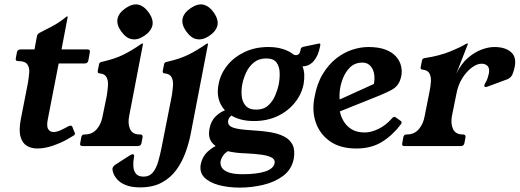

<svg xmlns="http://www.w3.org/2000/svg" viewBox="-20 -665 2365 874"><path d="M319 -63Q322 -60 321 -55Q320 -50 312 -46L283 -29Q256 -14 219.5 -1.5Q183 11 150 11Q123 11 102.5 -1Q82 -13 73.5 -42.5Q65 -72 75 -124L107 -287Q111 -311 113 -334Q115 -357 104.5 -372Q94 -387 62 -387Q49 -387 52 -400L57 -427Q60 -440 73 -440H137L148 -499Q150 -510 159 -515Q181 -526 216 -544.5Q251 -563 281 -588Q283 -590 286 -590H288Q289 -590 288 -587L260 -440H378Q392 -440 389 -427L382 -389Q379 -376 365 -376H247L198 -124Q191 -90 199.5 -77Q208 -64 223 -64Q238 -64 256.5 -72.5Q275 -81 291 -90Q295 -92 297.5 -92.5Q300 -93 302 -93Q308 -93 310 -86Z M618 -53Q631 -53 629 -40L624 -13Q621 0 606 0H357Q342 0 345 -13L350 -40Q352 -53 365 -53H367Q400 -53 420.5 -77Q441 -101 447 -136L466 -229Q470 -254 471.5 -276Q473 -298 465 -313.5Q457 -329 433 -331Q423 -332 425 -343L431 -373Q432 -378 435.5 -380.5Q439 -383 446 -384Q503 -397 541.5 -416Q580 -435 623 -465Q627 -467 629 -467H630Q632 -467 631 -465L568 -137Q561 -102 572 -77.5Q583 -53 615 -53ZM609 -644Q636 -638 658 -607Q679 -576 674 -550Q668 -523 637 -502Q606 -481 579 -487Q554 -491 531 -523Q510 -553 515 -580Q521 -607 552 -628Q583 -649 609 -644Z M848 -55Q840 -14 824.5 29Q809 72 783 108Q757 144 716.5 166Q676 188 618 188Q578 188 552.5 177.5Q527 167 513.5 151.5Q500 136 495.5 122Q491 108 492 102Q493 97 496.5 92.5Q500 88 506 84L570 43Q580 37 583 37Q593 37 590 49Q586 70 587 91Q588 112 598.5 125.5Q609 139 634 139Q660 139 675.5 120.5Q691 102 700 71Q709 40 716 4L762 -229Q766 -254 767.5 -276Q769 -298 761 -313.5Q753 -329 729 -331Q719 -332 721 -343L727 -373Q728 -378 731.5 -380.5Q735 -383 742 -384Q799 -397 837.5 -416Q876 -435 919 -465Q923 -467 925 -467H926Q928 -467 927 -465ZM905 -644Q932 -638 954 -607Q975 -576 970 -550Q964 -523 933 -502Q902 -481 875 -487Q850 -491 827 -523Q806 -553 811 -580Q817 -607 848 -628Q879 -649 905 -644Z M1192 -399Q1158 -399 1135.5 -380.5Q1113 -362 1100.5 -335Q1088 -308 1083 -282Q1078 -257 1080 -230Q1082 -203 1097.5 -184.5Q1113 -166 1146 -166Q1180 -166 1200.5 -184.5Q1221 -203 1232.5 -230Q1244 -257 1249 -282Q1254 -308 1253 -335Q1252 -362 1238.5 -380.5Q1225 -399 1192 -399ZM1035 15Q1014 22 1001 36.5Q988 51 984 70Q982 83 989 96.5Q996 110 1018.5 119Q1041 128 1085 128Q1150 128 1187.5 115.5Q1225 103 1230 78Q1233 62 1218 53Q1203 44 1172.5 39.5Q1142 35 1098 33Q1052 32 1011.5 22Q971 12 948 -12.5Q925 -37 934 -81Q940 -114 962.5 -136Q985 -158 1014 -166L1045 -144Q1038 -142 1032.5 -138Q1027 -134 1023.5 -128.5Q1020 -123 1019 -117Q1016 -104 1024 -94.5Q1032 -85 1058 -79.5Q1084 -74 1138 -71Q1176 -69 1211.5 -63Q1247 -57 1273.5 -43.5Q1300 -30 1312 -5.5Q1324 19 1317 59Q1307 107 1269 135.5Q1231 164 1178 176.5Q1125 189 1072 189Q1019 189 976 177.5Q933 166 910 142.5Q887 119 894 82Q901 48 924.5 26Q948 4 978 -8ZM1136 -114Q1080 -114 1040.5 -135Q1001 -156 983 -194Q965 -232 975 -282Q984 -329 1014.5 -367Q1045 -405 1093 -428Q1141 -451 1202 -451Q1238 -451 1267 -442Q1296 -433 1316 -417Q1319 -415 1322.5 -414.5Q1326 -414 1328 -414Q1334 -414 1339.5 -418.5Q1345 -423 1348 -436V-439Q1349 -444 1352 -447.5Q1355 -451 1361 -452L1428 -466Q1432 -467 1435 -467Q1440 -467 1437 -454Q1429 -411 1408 -387Q1387 -363 1357 -363Q1364 -346 1365 -325.5Q1366 -305 1362 -282Q1353 -236 1322 -197.5Q1291 -159 1243.5 -136.5Q1196 -114 1136 -114Z M1804 -98Q1767 -49 1718.5 -19Q1670 11 1602 11Q1529 11 1482.5 -21.5Q1436 -54 1417.5 -107.5Q1399 -161 1412 -224Q1423 -285 1449.5 -328.5Q1476 -372 1510.5 -399Q1545 -426 1583 -438.5Q1621 -451 1657 -451Q1704 -451 1735 -439Q1766 -427 1783 -407.5Q1800 -388 1805.5 -365Q1811 -342 1807 -320Q1802 -295 1790.5 -279.5Q1779 -264 1758.5 -253.5Q1738 -243 1707 -230L1470 -135L1471 -187L1744 -311L1661 -225Q1683 -268 1684.5 -303Q1686 -338 1671 -359Q1656 -380 1630 -380Q1595 -380 1573 -358Q1551 -336 1539.5 -304.5Q1528 -273 1526 -243.5Q1524 -214 1529 -200L1525 -170Q1528 -143 1541.5 -118Q1555 -93 1579 -77.5Q1603 -62 1640 -62Q1669 -62 1702.5 -78Q1736 -94 1764 -126Q1773 -137 1781 -131L1805 -114Q1812 -109 1804 -98Z M1821 0Q1808 0 1811 -13L1816 -40Q1818 -53 1831 -53H1833Q1866 -53 1886.5 -77Q1907 -101 1913 -136L1935 -247Q1940 -271 1941.5 -293Q1943 -315 1935 -330.5Q1927 -346 1903 -348Q1893 -349 1895 -360L1901 -390Q1903 -400 1916 -401Q1981 -411 2030 -431Q2079 -451 2099 -464Q2104 -467 2107 -467H2108Q2110 -467 2110 -465L2057 -329Q2079 -375 2110 -401.5Q2141 -428 2172.5 -439.5Q2204 -451 2230 -451Q2279 -451 2305.5 -428.5Q2332 -406 2323 -361Q2319 -341 2312.5 -326Q2306 -311 2289 -304L2200 -271Q2197 -270 2195.5 -269.5Q2194 -269 2191 -269Q2183 -269 2185 -277Q2185 -279 2186 -281Q2187 -283 2188 -285Q2196 -298 2199.5 -309Q2203 -320 2205 -329Q2210 -353 2200 -364Q2190 -375 2172 -375Q2152 -375 2128.5 -358Q2105 -341 2085 -310Q2065 -279 2057 -235L2037 -136Q2031 -101 2042.5 -77Q2054 -53 2086 -53H2087Q2101 -53 2099 -40L2094 -13Q2091 0 2077 0Z"/></svg>

Font: Young Serif Light
Style: Italic
Weight: 300
Italic angle: -10.979°
Designer: Bastien Sozeau
Foundry: NBR — Bastien Sozeau
Version: Version 5.001